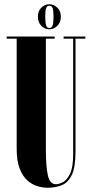

<svg xmlns="http://www.w3.org/2000/svg" viewBox="-20 -872 438 904"><path d="M204 12Q183.5 12 158.5 5.2Q133.5 -1.5 110.8 -20.8Q88 -40 73.2 -76.5Q58.5 -113 58.5 -172.5V-690H11.5V-700H237.5V-690H196V-166.5Q196 -91.5 205 -48Q214 -4.5 244.5 -4.5Q257 -4.5 276 -14.2Q295 -24 309.8 -54.2Q324.5 -84.5 324.5 -146.5V-690H279.5V-700H382V-690H335.5V-157.5Q335.5 -84 317.8 -47.8Q300 -11.5 270 0.2Q240 12 204 12ZM212 -734Q191 -734 174.8 -750.2Q158.5 -766.5 158.5 -793Q158.5 -820.5 174.8 -836.2Q191 -852 212 -852Q233 -852 249.8 -836.2Q266.5 -820.5 266.5 -793Q266.5 -766.5 249.8 -750.2Q233 -734 212 -734ZM212 -740Q224.5 -740 228.2 -753.2Q232 -766.5 232 -794Q232 -820 228.2 -832.5Q224.5 -845 212 -845Q200.5 -845 196.8 -832.5Q193 -820 193 -794Q193 -766.5 196.8 -753.2Q200.5 -740 212 -740Z"/></svg>

Font: Imbue 100pt ExtraBold
Style: Regular
Weight: 800
Designer: Tyler Finck
Foundry: Etcetera Type Company
Version: Version 1.102; ttfautohint (v1.8.3)